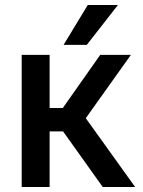

<svg xmlns="http://www.w3.org/2000/svg" viewBox="-20 -750 575 770"><path d="M67 -530H179V-317H232L382 -530H505L324 -276L522 0H392L233 -223H179V0H67ZM332 -730H453L328 -570H235Z"/></svg>

Font: Golos UI Medium
Style: Regular
Weight: 500
Designer: A.Korolkova, Vitaly Kuzmin
Foundry: ParaType Ltd
Version: Version 2.000